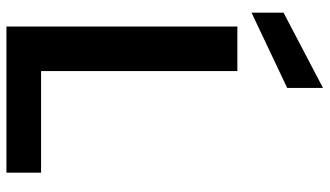

<svg xmlns="http://www.w3.org/2000/svg" viewBox="-228 -770 999 582"><g transform="rotate(90 271.0 -479.5)"><path d="M61 0V-700H196V-105H504V0ZM19 -743V-840L246 -959H247V-851Z"/></g></svg>

Font: DM Sans 28pt
Style: Bold
Weight: 700
Version: Version 4.004;gftools[0.9.30]